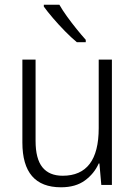

<svg xmlns="http://www.w3.org/2000/svg" viewBox="-20 -785 576 815"><path d="M455 -532V0H410L402 -91H399Q380 -48 340.5 -19Q301 10 239 10Q75 10 75 -180V-532H131V-187Q131 -111 160 -75Q189 -39 246 -39Q399 -39 399 -241V-532ZM232 -765Q245 -742 264.5 -715Q284 -688 305 -662Q326 -636 344 -616V-606H306Q283 -625 256 -652.5Q229 -680 205 -708Q181 -736 166 -757V-765Z"/></svg>

Font: Noto Sans Arabic SemCond Light
Style: Regular
Weight: 300
Width: 4
Designer: Monotype Design Team, Nadine Chahine, Nizar Qandah and Khaled Hosny
Foundry: Monotype Imaging Inc.
Version: Version 2.012; ttfautohint (v1.8.4.7-5d5b)